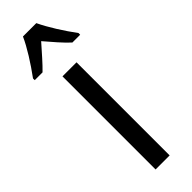

<svg xmlns="http://www.w3.org/2000/svg" viewBox="-287 -775 783 783"><g transform="rotate(-45 105.0 -383.0)"><path d="M143 -766H66C47 -723 10 -665 -26 -616V-606H19C43 -629 74 -665 105 -700C135 -665 163 -632 191 -606H236V-616C203 -660 164 -721 143 -766ZM146 0V-537H65V0Z"/></g></svg>

Font: Noto Sans Lao Looped ExtraCondensed
Style: Regular
Weight: 400
Width: 2
Designer: Mark Frömberg, Ben Mitchell
Foundry: The Fontpad Ltd
Version: Version 1.002